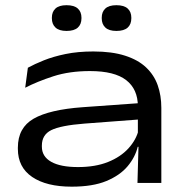

<svg xmlns="http://www.w3.org/2000/svg" viewBox="-20 -686 699 720"><path d="M495.5 0 499.5 -143.5 497 -162V-273.5V-287.5Q497 -351.5 453.2 -385.5Q409.5 -419.5 317.5 -419.5Q240.5 -419.5 180.2 -400Q120 -380.5 74.5 -357L84.5 -432Q109 -445.5 144.5 -459.8Q180 -474 226.2 -483.5Q272.5 -493 330 -493Q400 -493 449 -477.2Q498 -461.5 528 -433Q558 -404.5 571.5 -366Q585 -327.5 585 -281.5V0ZM249 14Q154 14 100.5 -22.5Q47 -59 47 -127.5V-132.5Q47 -207 106.2 -241Q165.5 -275 290 -284L507 -299.5L508.5 -238.5L296.5 -222.5Q207.5 -215.5 172.2 -198Q137 -180.5 137 -140V-136Q137 -99 172 -79.2Q207 -59.5 272.5 -59.5Q337.5 -59.5 385 -78.5Q432.5 -97.5 461.8 -129.8Q491 -162 500 -199.5L514 -135.5H496.5Q487 -96.5 458.5 -62.5Q430 -28.5 379 -7.2Q328 14 249 14ZM229.5 -570Q201.5 -570 188 -582.8Q174.5 -595.5 174.5 -617.5V-619.5Q174.5 -641.5 188 -654Q201.5 -666.5 229.5 -666.5Q258 -666.5 271.8 -654Q285.5 -641.5 285.5 -619.5V-617.5Q285.5 -595 271.8 -582.5Q258 -570 229.5 -570ZM416.5 -570Q388.5 -570 375 -582.8Q361.5 -595.5 361.5 -617.5V-619.5Q361.5 -641.5 375 -654Q388.5 -666.5 416.5 -666.5Q445 -666.5 458.8 -654Q472.5 -641.5 472.5 -619.5V-617.5Q472.5 -595 458.8 -582.5Q445 -570 416.5 -570Z"/></svg>

Font: Anek Latin Expanded
Style: Regular
Weight: 400
Width: 7
Designer: Yesha Goshar
Foundry: Ek Type
Version: Version 1.003